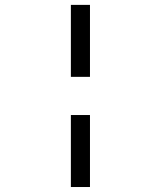

<svg xmlns="http://www.w3.org/2000/svg" viewBox="-20 -751 646 771"><path d="M264.6 -442.4V-731.4H341.3V-442.4ZM264.6 0V-289.1H341.3V0Z"/></svg>

Font: XB Kayhan
Style: Bold
Weight: 700
Designer: Behnam
Foundry: Irmug
Version: Version 7.300 2009